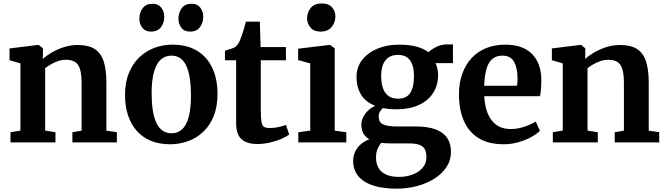

<svg xmlns="http://www.w3.org/2000/svg" viewBox="-20 -829 3875 1118"><path d="M99 -68.5V-460L35.5 -478.5V-547L202 -567.5H205.5L230 -548V-509.5L229 -485.5Q250 -505 282.2 -523.8Q314.5 -542.5 353 -554.8Q391.5 -567 432.5 -567Q493 -567 529.5 -544.8Q566 -522.5 582.8 -474.2Q599.5 -426 599.5 -347V-68L660.5 -59.5V0H401.5V-59L455 -68V-344Q455 -393.5 446.8 -423.5Q438.5 -453.5 418.5 -467.2Q398.5 -481 363.5 -481Q340 -481 317.8 -473.2Q295.5 -465.5 276.2 -454.2Q257 -443 243 -432V-68.5L303 -59V0H41V-59Z M708 -276Q708 -349.5 730.5 -404.2Q753 -459 792 -495.8Q831 -532.5 880.2 -550.8Q929.5 -569 983.5 -569Q1068.5 -569 1127 -533.8Q1185.5 -498.5 1216 -434Q1246.5 -369.5 1246.5 -282Q1246.5 -207.5 1224 -152.2Q1201.5 -97 1162.8 -60.8Q1124 -24.5 1074.5 -6.8Q1025 11 970.5 11Q907.5 11 858.8 -9Q810 -29 776.5 -66.8Q743 -104.5 725.5 -157.5Q708 -210.5 708 -276ZM979.5 -53Q1016 -53 1041 -76.5Q1066 -100 1079 -148.5Q1092 -197 1092 -271.5Q1092 -326 1085.8 -369.2Q1079.5 -412.5 1066.2 -442.8Q1053 -473 1031.2 -489Q1009.5 -505 978 -505Q941 -505 915.5 -481.5Q890 -458 876.5 -409.8Q863 -361.5 863 -286.5Q863 -231.5 869.5 -188.2Q876 -145 890 -115Q904 -85 926 -69Q948 -53 979.5 -53ZM859.5 -645Q826 -645 808.8 -667.5Q791.5 -690 791.5 -719.5Q791.5 -755 810.8 -781Q830 -807 868 -807H869Q902 -807 919.2 -784.2Q936.5 -761.5 936.5 -732.5Q936.5 -697 917.5 -671Q898.5 -645 860.5 -645ZM1086.5 -645Q1053 -645 1036 -667.5Q1019 -690 1019 -719.5Q1019 -755 1038 -781Q1057 -807 1095 -807H1096Q1129.5 -807 1146.5 -784.2Q1163.5 -761.5 1163.5 -732.5Q1163.5 -697 1144.5 -671Q1125.5 -645 1087.5 -645Z M1478 9.5Q1416.5 9.5 1385.8 -19Q1355 -47.5 1355 -112V-478H1290V-534Q1301.5 -538 1313.8 -541.5Q1326 -545 1336.2 -548.8Q1346.5 -552.5 1353 -558Q1359.5 -564 1364.2 -570.2Q1369 -576.5 1373 -584.8Q1377 -593 1381 -604Q1386.5 -616.5 1392 -634Q1397.5 -651.5 1403 -670Q1408.5 -688.5 1412 -703H1493L1497.5 -555H1645V-478H1498.5V-197Q1498.5 -144.5 1502.5 -120.2Q1506.5 -96 1518 -89.8Q1529.5 -83.5 1552 -83.5Q1577 -83.5 1603.2 -89.2Q1629.5 -95 1645 -101.5L1664 -46Q1647 -32.5 1617.5 -20Q1588 -7.5 1551.8 1Q1515.5 9.5 1478 9.5Z M1717 0V-59L1786.5 -68.5V-460L1716 -479V-545.5L1899.5 -567.5H1901.5L1929 -548V-68L1996.5 -59V0ZM1845.5 -645Q1807.5 -645 1787.8 -668.8Q1768 -692.5 1768 -721.5Q1768 -757 1789.5 -783Q1811 -809 1854 -809H1855Q1893 -809 1913 -786.5Q1933 -764 1933 -734.5Q1933 -699 1911.2 -672Q1889.5 -645 1846.5 -645Z M2290.5 269.5Q2228.5 269.5 2181 258.8Q2133.5 248 2101.5 227.5Q2069.5 207 2053 177.2Q2036.5 147.5 2036.5 109Q2036.5 77 2049 52Q2061.5 27 2083 9.2Q2104.5 -8.5 2130.5 -18Q2106.5 -32 2095.2 -53.5Q2084 -75 2084 -103Q2084 -124.5 2094.2 -145.8Q2104.5 -167 2122.8 -184.5Q2141 -202 2164.5 -213Q2107.5 -235.5 2081.8 -279Q2056 -322.5 2056 -380Q2056 -439.5 2090.2 -482Q2124.5 -524.5 2180.5 -546.8Q2236.5 -569 2301.5 -569Q2360.5 -569 2403.8 -557.8Q2447 -546.5 2475.5 -524.5Q2487 -538 2517.2 -554.2Q2547.5 -570.5 2583.5 -570.5H2617.5V-461.5H2515.5Q2520.5 -452.5 2523.8 -441.5Q2527 -430.5 2529 -418.5Q2531 -406.5 2531 -393Q2531 -332.5 2502 -287.5Q2473 -242.5 2418.5 -217.5Q2364 -192.5 2288.5 -192.5Q2266.5 -192.5 2246.8 -194.2Q2227 -196 2209.5 -200Q2198 -189.5 2191.5 -177.2Q2185 -165 2185 -150Q2185 -117.5 2210.2 -105Q2235.5 -92.5 2295.5 -92.5H2402.5Q2470.5 -92.5 2515.8 -75.8Q2561 -59 2583.5 -26.2Q2606 6.5 2606 55.5Q2606 104 2580 143.5Q2554 183 2509.2 211.2Q2464.5 239.5 2408 254.5Q2351.5 269.5 2290.5 269.5ZM2305.5 201Q2344 201 2380 188.2Q2416 175.5 2439.5 149.8Q2463 124 2463 86Q2463 58.5 2454 40.8Q2445 23 2422.8 14.5Q2400.5 6 2360.5 6H2247.5Q2235 6 2223 5Q2211 4 2200.5 2.5Q2187 17.5 2178.2 38.8Q2169.5 60 2169.5 88Q2169.5 122.5 2183.5 148Q2197.5 173.5 2227.5 187.2Q2257.5 201 2305.5 201ZM2298.5 -254.5Q2348 -254.5 2369.2 -288.8Q2390.5 -323 2390.5 -383Q2390.5 -427 2380 -454.8Q2369.5 -482.5 2348.8 -496Q2328 -509.5 2297 -509.5Q2266.5 -509.5 2244.8 -496Q2223 -482.5 2211.2 -455.2Q2199.5 -428 2199.5 -386.5Q2199.5 -346 2209.8 -316.2Q2220 -286.5 2241.5 -270.5Q2263 -254.5 2298.5 -254.5Z M2913.5 11Q2822.5 11 2764.8 -26Q2707 -63 2679.8 -128.2Q2652.5 -193.5 2652.5 -278Q2652.5 -346 2672 -400Q2691.5 -454 2727 -491.8Q2762.5 -529.5 2812 -549.2Q2861.5 -569 2921.5 -569Q3023 -569 3076.5 -516.2Q3130 -463.5 3132 -368Q3132 -335.5 3130.2 -311.2Q3128.5 -287 3124.5 -269H2800Q2802 -224.5 2812.8 -189Q2823.5 -153.5 2842.8 -128.5Q2862 -103.5 2889.8 -90.5Q2917.5 -77.5 2954 -77.5Q2994.5 -77.5 3035.8 -91.8Q3077 -106 3099.5 -121.5L3124 -67.5Q3108 -50.5 3075.5 -32.2Q3043 -14 3000.8 -1.5Q2958.5 11 2913.5 11ZM2799.5 -329.5 2991 -330Q2992 -340 2992.8 -351Q2993.5 -362 2993.5 -372.5Q2993.5 -432 2973.8 -468.5Q2954 -505 2905.5 -505Q2883.5 -505 2865 -497Q2846.5 -489 2832.2 -469.8Q2818 -450.5 2809.8 -416.2Q2801.5 -382 2799.5 -329.5Z M3257 -68.5V-460L3193.5 -478.5V-547L3360 -567.5H3363.5L3388 -548V-509.5L3387 -485.5Q3408 -505 3440.2 -523.8Q3472.5 -542.5 3511 -554.8Q3549.5 -567 3590.5 -567Q3651 -567 3687.5 -544.8Q3724 -522.5 3740.8 -474.2Q3757.5 -426 3757.5 -347V-68L3818.5 -59.5V0H3559.5V-59L3613 -68V-344Q3613 -393.5 3604.8 -423.5Q3596.5 -453.5 3576.5 -467.2Q3556.5 -481 3521.5 -481Q3498 -481 3475.8 -473.2Q3453.5 -465.5 3434.2 -454.2Q3415 -443 3401 -432V-68.5L3461 -59V0H3199V-59Z"/></svg>

Font: Merriweather 20pt
Style: Bold
Weight: 700
Version: Version 2.100